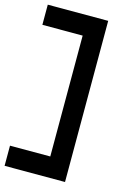

<svg xmlns="http://www.w3.org/2000/svg" viewBox="-132 -845 708 1023"><g transform="rotate(15 222.0 -333.5)"><path d="M0 111.1V0H222.2V-666.7H0V-777.8H333.3V111.1Z"/></g></svg>

Font: Pixeloid Sans
Style: Regular
Weight: 400
Designer: GGBotNet
Foundry: GGBotNet
Version: 0.5